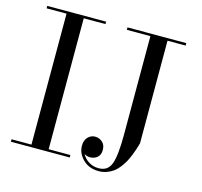

<svg xmlns="http://www.w3.org/2000/svg" viewBox="-111 -872 1078 1024"><g transform="rotate(15 428.0 -360.0)"><path d="M26.5 -13.5H136.5V-736.5H26.5V-750H351.5V-736.5H231.5V-13.5H351.5V0H26.5ZM469.5 -750H794V-736.5H694V-170Q688.5 -151 684 -136.5Q679.5 -122 670.5 -99.8Q661.5 -77.5 652.5 -61.2Q643.5 -45 629.5 -26.5Q615.5 -8 600 3.5Q584.5 15 563.5 22.8Q542.5 30.5 519 30.5Q464.5 30.5 431.2 -3Q398 -36.5 398 -77.5Q398 -108 414.5 -125.2Q431 -142.5 455 -142.5Q476.5 -142.5 494 -127.5Q511.5 -112.5 511.5 -84Q511.5 -57 495.2 -43Q479 -29 455 -29Q438 -29 423 -38.5Q435.5 -15 459.5 0.2Q483.5 15.5 514.5 15.5Q565.5 15.5 582.5 -31.2Q599.5 -78 599.5 -190V-736.5H469.5Z"/></g></svg>

Font: Bodoni* 16pt
Style: Regular
Weight: 400
Version: Version 2.3